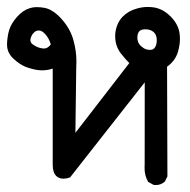

<svg xmlns="http://www.w3.org/2000/svg" viewBox="-21 -323 541 546"><path d="M390.1 154.8Q390.1 153.8 390.4 143.8Q390.6 133.8 390.6 -88.9L178.2 181.6L176.3 182.1Q168 185.1 159.7 185.1Q146.5 185.1 138.7 177.2Q128.9 167.5 128.9 145.5Q128.9 144.5 128.9 143.6V-127.9Q113.8 -123 99.6 -123Q85.9 -123 72.5 -126.5Q59.1 -129.9 50.8 -133.3Q33.7 -140.6 16.6 -156.7Q-1 -173.3 -1 -196.3Q-1 -197.8 -1 -199.2Q0 -221.2 5.4 -238.5Q10.7 -255.9 27.3 -274.9Q44.4 -293.9 62.5 -299.3Q72.8 -302.7 83.5 -302.7Q94.2 -302.7 105 -300.8Q129.9 -296.4 155.3 -267.6Q180.2 -239.3 188.5 -206.1Q196.3 -177.2 196.3 -148.4Q196.3 -145 195.8 -129.2Q195.3 -113.3 193.4 54.7L346.7 -143.6Q336.4 -153.8 322.8 -170.9Q306.6 -192.4 306.6 -218.8Q306.6 -222.2 306.6 -225.1Q309.1 -256.3 328.1 -275.9Q344.7 -292.5 368.7 -298.8Q383.8 -303.2 398.9 -303.2Q408.2 -303.2 417.5 -301.8Q442.9 -297.4 463.9 -276.4Q484.9 -255.4 489.3 -230.5Q490.7 -221.7 490.7 -212.4Q490.7 -195.8 485.4 -176.8Q478 -150.4 454.1 -133.3L455.1 178.7L447.8 193.4Q440.9 199.2 434.6 201.2Q428.2 203.1 424.1 203.1Q419.9 203.1 416.5 203.1L400.4 194.3L399.4 192.4Q390.1 175.8 390.1 154.8ZM376 -234.9Q369.6 -229 369.6 -215.8Q369.6 -210.4 371.6 -204.6Q373.5 -197.8 380.6 -191.4Q387.7 -185.1 393.8 -183.1Q399.9 -181.2 403.8 -181.2Q407.7 -181.2 410.6 -181.6Q414.6 -182.6 417.5 -185.5Q424.8 -192.9 424.8 -208.7Q424.8 -224.6 415.5 -232.2Q406.2 -239.7 393.3 -239.7Q380.4 -239.7 376 -234.9ZM75.2 -230Q70.3 -225.6 67.9 -219.2Q65.4 -212.9 65.4 -209Q65.4 -201.2 72.8 -196.3Q86.4 -186.5 101.6 -185.1Q102.5 -185.1 105 -185.1Q107.4 -185.1 111.3 -186.5Q117.7 -189 123.5 -196.8Q117.7 -216.3 105.5 -228Q97.7 -236.3 89.4 -236.3Q81.1 -236.3 75.2 -230Z"/></svg>

Font: Bakudai
Style: Bold
Weight: 700
Version: Version 1.48